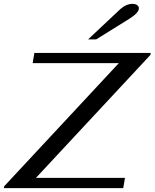

<svg xmlns="http://www.w3.org/2000/svg" viewBox="-46 -974 800 994"><path d="M-24 -10 569 -647H123L132 -700H734L733 -690L140 -53H601L592 0H-26ZM576 -926Q607 -954 641 -954Q655 -954 664 -947.5Q673 -941 673 -931Q673 -908 624 -877L452 -770H410Z"/></svg>

Font: Fahkwang Medium
Style: Italic
Weight: 500
Italic angle: -10°
Version: Version 1.000; ttfautohint (v1.6)